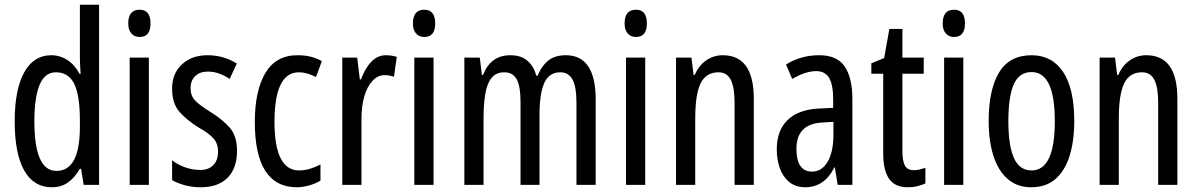

<svg xmlns="http://www.w3.org/2000/svg" viewBox="-20 -780 5050 810"><path d="M199 10Q122 10 82 -61Q42 -132 42 -268Q42 -402 82 -474.5Q122 -547 196 -547Q233 -547 264.5 -526.5Q296 -506 316 -468H320Q317 -513 317 -542V-760H398V0H333L322 -68H317Q295 -30 266.5 -10Q238 10 199 10ZM218 -59Q317 -59 317 -244V-274Q317 -378 293 -426.5Q269 -475 216 -475Q169 -475 147 -422Q125 -369 125 -268Q125 -59 218 -59Z M569 -739Q615 -739 615 -681Q615 -624 569 -624Q547 -624 534 -639Q521 -654 521 -681Q521 -739 569 -739ZM608 -537V0H527V-537Z M980 -144Q980 -70 940 -30Q900 10 828 10Q791 10 760 1.5Q729 -7 706 -20V-104Q728 -86 760 -74.5Q792 -63 825 -63Q860 -63 880 -83.5Q900 -104 900 -141Q900 -173 881.5 -195Q863 -217 818 -242Q768 -273 737 -308.5Q706 -344 706 -406Q706 -470 747.5 -508.5Q789 -547 856 -547Q923 -547 979 -512L949 -447Q928 -461 905 -469.5Q882 -478 857 -478Q823 -478 803.5 -459Q784 -440 784 -408Q784 -376 803 -356Q822 -336 869 -307Q919 -276 949.5 -241Q980 -206 980 -144Z M1233 10Q1055 10 1055 -265Q1055 -397 1099.5 -472Q1144 -547 1235 -547Q1267 -547 1292 -540.5Q1317 -534 1338 -522L1313 -455Q1275 -475 1241 -475Q1138 -475 1138 -266Q1138 -61 1242 -61Q1264 -61 1286.5 -67.5Q1309 -74 1332 -86V-18Q1311 -5 1283.5 2.5Q1256 10 1233 10Z M1608 -547Q1632 -547 1654 -540L1642 -456Q1625 -463 1602 -463Q1574 -463 1551.5 -439Q1529 -415 1517 -374Q1505 -333 1505 -280V0H1424V-537H1487L1498 -445H1503Q1520 -492 1546.5 -519.5Q1573 -547 1608 -547Z M1770 -739Q1816 -739 1816 -681Q1816 -624 1770 -624Q1748 -624 1735 -639Q1722 -654 1722 -681Q1722 -739 1770 -739ZM1809 -537V0H1728V-537Z M2367 -547Q2493 -547 2493 -360V0H2412V-345Q2412 -415 2395 -445Q2378 -475 2344 -475Q2296 -475 2276 -429.5Q2256 -384 2256 -296V0H2176V-348Q2176 -417 2159.5 -446Q2143 -475 2108 -475Q2072 -475 2053 -450.5Q2034 -426 2027 -382Q2020 -338 2020 -281V0H1939V-537H2004L2013 -464H2018Q2050 -547 2133 -547Q2179 -547 2206 -523Q2233 -499 2242 -461H2248Q2267 -505 2295 -526Q2323 -547 2367 -547Z M2663 -739Q2709 -739 2709 -681Q2709 -624 2663 -624Q2641 -624 2628 -639Q2615 -654 2615 -681Q2615 -739 2663 -739ZM2702 -537V0H2621V-537Z M3029 -547Q3160 -547 3160 -364V0H3079V-348Q3079 -411 3063 -443Q3047 -475 3011 -475Q2959 -475 2936 -429Q2913 -383 2913 -279V0H2832V-537H2897L2906 -464H2911Q2928 -504 2959.5 -525.5Q2991 -547 3029 -547Z M3436 -547Q3512 -547 3544 -499Q3576 -451 3576 -362V0H3514L3502 -74H3500Q3458 10 3377 10Q3336 10 3309 -12.5Q3282 -35 3269.5 -71.5Q3257 -108 3257 -150Q3257 -230 3303 -274Q3349 -318 3434 -322L3495 -325V-360Q3495 -422 3478 -451Q3461 -480 3423 -480Q3379 -480 3322 -447L3296 -508Q3359 -547 3436 -547ZM3448 -263Q3340 -257 3340 -152Q3340 -103 3357 -79.5Q3374 -56 3405 -56Q3447 -56 3471.5 -97.5Q3496 -139 3496 -212V-266Z M3836 -62Q3848 -62 3860 -65Q3872 -68 3884 -72V-6Q3868 1 3850 5.5Q3832 10 3809 10Q3756 10 3731 -25.5Q3706 -61 3706 -133V-469H3656V-513L3710 -535L3732 -658H3787V-537H3877V-469H3787V-143Q3787 -103 3797 -82.5Q3807 -62 3836 -62Z M4005 -739Q4051 -739 4051 -681Q4051 -624 4005 -624Q3983 -624 3970 -639Q3957 -654 3957 -681Q3957 -739 4005 -739ZM4044 -537V0H3963V-537Z M4512 -269Q4512 -186 4492.5 -123Q4473 -60 4433 -25Q4393 10 4330 10Q4271 10 4231 -25Q4191 -60 4171 -122.5Q4151 -185 4151 -269Q4151 -402 4195 -474.5Q4239 -547 4332 -547Q4418 -547 4465 -476.5Q4512 -406 4512 -269ZM4234 -269Q4234 -166 4257.5 -113.5Q4281 -61 4332 -61Q4430 -61 4430 -269Q4430 -476 4332 -476Q4280 -476 4257 -424.5Q4234 -373 4234 -269Z M4816 -547Q4947 -547 4947 -364V0H4866V-348Q4866 -411 4850 -443Q4834 -475 4798 -475Q4746 -475 4723 -429Q4700 -383 4700 -279V0H4619V-537H4684L4693 -464H4698Q4715 -504 4746.5 -525.5Q4778 -547 4816 -547Z"/></svg>

Font: Noto Sans Bengali ExtraCondensed
Style: Regular
Weight: 400
Width: 2
Designer: Jelle Bosma - Monotype Design Team
Foundry: Monotype Imaging Inc.
Version: Version 2.003; ttfautohint (v1.8.4.7-5d5b)